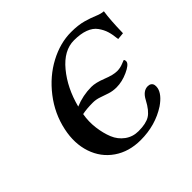

<svg xmlns="http://www.w3.org/2000/svg" viewBox="-163 -835 1024 1024"><g transform="rotate(-45 349.0 -323.0)"><path d="M377.4 -29.8Q433.6 -29.8 463.4 -48.1Q493.2 -66.4 521.5 -120.1Q544.9 -165 581.1 -165Q593.3 -165 601.3 -159.2Q609.4 -153.3 611.6 -143.3Q613.8 -133.3 611.3 -120.1Q603 -81.1 549.3 -43.9Q462.9 12.2 351.6 12.2Q263.7 12.2 200.4 -31.5Q137.2 -75.2 112.1 -150.1Q86.9 -225.1 106 -314.9Q126.5 -412.1 188.2 -491.7Q250 -571.3 331.8 -614.7Q413.6 -658.2 496.1 -658.2Q549.3 -658.2 587.2 -647.5Q625 -636.7 650.9 -625.5Q676.8 -614.3 698.2 -612.8Q689.5 -556.2 687.5 -458L647.5 -454.1Q644 -490.7 636.2 -516.4Q628.4 -542 610.8 -566.4Q593.3 -590.8 559.3 -603.5Q525.4 -616.2 476.1 -616.2Q399.4 -616.2 335.2 -538.8Q271 -461.4 242.2 -350.1Q301.8 -375 365.7 -375Q397.9 -375 445.8 -356Q493.7 -336.9 522.5 -336.9Q545.4 -336.9 566.7 -345.5Q587.9 -354 588.4 -354Q591.3 -354 593 -348.4Q594.7 -342.8 593.8 -336.9Q589.8 -317.9 545.7 -297.9Q501.5 -277.8 459 -277.8Q430.7 -277.8 406.2 -285.9Q381.8 -293.9 358.9 -302Q335.9 -310.1 312 -310.1Q266.1 -310.1 232.4 -303.2Q223.6 -253.9 230 -204.8Q236.3 -155.8 252.2 -116.9Q268.1 -78.1 301 -54Q334 -29.8 377.4 -29.8Z"/></g></svg>

Font: Linux Libertine Slanted
Style: Semibold Slanted
Weight: 600
Designer: Philipp H. Poll
Foundry: Philipp H. Poll
Version: Version 5.1.1